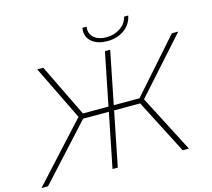

<svg xmlns="http://www.w3.org/2000/svg" viewBox="-142 -1017 1283 1161"><g transform="rotate(-15 500.0 -436.0)"><path d="M716 -358 901 0H862L687 -340H524L456 0H423L491 -340H330L19 0H-22L306 -358L139 -700H177L337 -371H497L563 -700H596L530 -371H691L982 -700H1022ZM466 -853Q466 -858 468 -872H494Q493 -867 493 -858Q493 -822 520.5 -800.5Q548 -779 594 -779Q644 -779 681.5 -804.5Q719 -830 729 -872H755Q744 -818 700 -786.5Q656 -755 594 -755Q536 -755 501 -782Q466 -809 466 -853Z"/></g></svg>

Font: Montserrat Alternates ExLight
Style: Italic
Weight: 275
Italic angle: -11.3°
Designer: Julieta Ulanovsky
Foundry: Julieta Ulanovsky
Version: Version 7.200